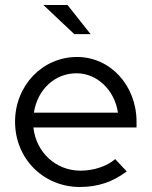

<svg xmlns="http://www.w3.org/2000/svg" viewBox="-20 -736 604 765"><path d="M276 -600H341L249 -716H153ZM298 9C370 9 429 -11 485 -53L439 -102C405 -73 353 -56 301 -56C202 -56 124 -129 113 -228H524V-251C524 -395 420 -509 287 -509C149 -509 40 -395 40 -251C40 -104 153 9 298 9ZM115 -287C129 -379 198 -444 285 -444C368 -444 437 -376 450 -287Z"/></svg>

Font: Red Hat Display
Style: Regular
Weight: 400
Designer: Pentagram, MCKL
Foundry: Pentagram, MCKL
Version: Version 1.023